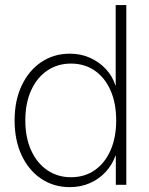

<svg xmlns="http://www.w3.org/2000/svg" viewBox="-20 -748 601 777"><path d="M262.7 9.3Q197.3 9.3 146.7 -24.7Q96.2 -58.6 67.6 -119.4Q39.1 -180.2 39.1 -260.7Q39.1 -341.3 67.9 -402.1Q96.7 -462.9 147.2 -496.8Q197.8 -530.8 262.7 -530.8Q307.6 -530.8 344.7 -513.9Q381.8 -497.1 408.4 -468.5Q435.1 -439.9 446.8 -402.8H448.2V-727.5H491.2V0H448.7V-117.7H447.3Q434.1 -81.1 407.5 -52.2Q380.9 -23.4 344 -7.1Q307.1 9.3 262.7 9.3ZM267.1 -30.8Q322.8 -30.8 363.8 -59.6Q404.8 -88.4 427.5 -140.1Q450.2 -191.9 450.2 -260.7Q450.2 -330.1 427.5 -381.8Q404.8 -433.6 363.5 -462.2Q322.3 -490.7 267.1 -490.7Q213.4 -490.7 171.6 -462.6Q129.9 -434.6 106.2 -382.8Q82.5 -331.1 82.5 -260.7Q82.5 -190.9 106.2 -139.2Q129.9 -87.4 171.6 -59.1Q213.4 -30.8 267.1 -30.8Z"/></svg>

Font: Inter 28pt ExtraLight
Style: Regular
Weight: 250
Designer: Rasmus Andersson
Foundry: rsms
Version: Version 4.001;git-66647c0bb